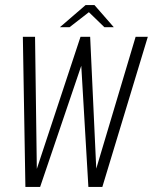

<svg xmlns="http://www.w3.org/2000/svg" viewBox="-20 -736 602 756"><path d="M80 0 70 -591H118L125 -71L297 -591H335L359 -72L514 -591H562L383 0H328L300 -477L138 0ZM216 -629 317 -716H352L428 -629H391L330 -688L254 -629Z"/></svg>

Font: Alumni Sans Thin Light
Style: Italic
Weight: 300
Italic angle: -8°
Version: Version 1.016